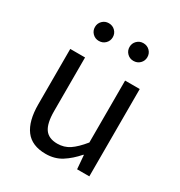

<svg xmlns="http://www.w3.org/2000/svg" viewBox="-182 -894 970 1034"><g transform="rotate(30 303.5 -377.0)"><path d="M251 13Q165 13 124.5 -41Q84 -95 84 -199V-543H176V-210Q176 -134 200 -100Q224 -66 278 -66Q320 -66 353 -88Q386 -110 425 -158V-543H516V0H440L433 -85H430Q392 -41 349.5 -14Q307 13 251 13ZM195 -657Q172 -657 156 -673Q140 -689 140 -712Q140 -735 156 -751Q172 -767 195 -767Q219 -767 235 -751Q251 -735 251 -712Q251 -689 235 -673Q219 -657 195 -657ZM410 -657Q387 -657 371 -673Q355 -689 355 -712Q355 -735 371 -751Q387 -767 410 -767Q434 -767 450 -751Q466 -735 466 -712Q466 -689 450 -673Q434 -657 410 -657Z"/></g></svg>

Font: Chocolate Classical Sans
Style: Regular
Weight: 400
Designer: 田海東、宇文滿月
Foundry: Moonlit Owen
Version: Version 1.001